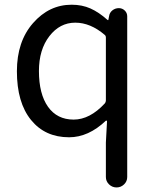

<svg xmlns="http://www.w3.org/2000/svg" viewBox="-20 -575 659 826"><path d="M435.5 186.5V38.1L440.4 -52.7Q440.4 -54.7 439 -55.7Q437.5 -56.6 435.5 -55.7Q360.4 15.6 277.3 15.6Q173.8 15.6 113.3 -59.1Q52.7 -133.8 52.7 -268.6Q52.7 -396.5 122.1 -475.6Q191.4 -554.7 288.1 -554.7Q333 -554.7 369.1 -538.6Q405.3 -522.5 442.4 -489.3Q443.4 -488.3 444.8 -488.3Q446.3 -488.3 446.3 -490.2L449.2 -504.9Q451.2 -520.5 463.4 -530.3Q475.6 -540 491.2 -540Q505.9 -540 516.6 -529.8Q527.3 -519.5 527.3 -504.9V186.5Q527.3 205.1 513.7 218.3Q500 231.4 481.4 231.4Q462.9 231.4 449.2 218.3Q435.5 205.1 435.5 186.5ZM296.9 -60.5Q366.2 -60.5 430.7 -129.9Q435.5 -135.7 435.5 -142.6V-413.1Q435.5 -420.9 430.7 -424.8Q369.1 -477.5 303.7 -477.5Q237.3 -477.5 192.4 -419.4Q147.5 -361.3 147.5 -269.5Q147.5 -170.9 186.5 -115.7Q225.6 -60.5 296.9 -60.5Z"/></svg>

Font: Gen Jyuu Gothic Regular
Style: Regular
Weight: 400
Designer: [Source Han Sans]
Ryoko NISHIZUKA  (kana & ideographs); Paul D. Hunt (Latin, Greek & Cyrillic); Wenlong ZHANG  (bopomofo
Version: Version 1.002.20150607